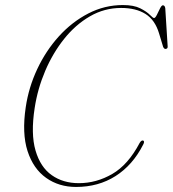

<svg xmlns="http://www.w3.org/2000/svg" viewBox="-20 -731 685 761"><path d="M548.5 -173.5Q554 -169.5 547 -157Q506 -76.5 438 -33.2Q370 10 281.5 10Q213.5 10 162.8 -26Q112 -62 89.2 -132.2Q66.5 -202.5 82 -306Q93.5 -384.5 127.5 -457Q161.5 -529.5 213.2 -586.8Q265 -644 329.8 -677.5Q394.5 -711 467 -711Q510.5 -711 536 -698Q561.5 -685 574 -672.2Q586.5 -659.5 590.5 -659.5Q595.5 -659.5 601.8 -672.2Q608 -685 614.2 -697.5Q620.5 -710 625.5 -710Q633 -710 635 -699L644.5 -547.5Q645.5 -538 636.5 -537Q630.5 -536.5 626.5 -545.5L610.5 -598.5Q594.5 -652 556.5 -675.8Q518.5 -699.5 460 -699.5Q394 -699.5 336.8 -666.5Q279.5 -633.5 234.5 -577.2Q189.5 -521 159.2 -450Q129 -379 117.5 -303.5Q101.5 -200.5 120.8 -134.5Q140 -68.5 185 -36.8Q230 -5 292.5 -5Q362 -5 425 -41.5Q488 -78 533.5 -164.5Q541 -177 548.5 -173.5Z"/></svg>

Font: Fraunces 72pt Thin
Style: Italic
Weight: 100
Italic angle: -16°
Version: Version 1.000;[b76b70a41]